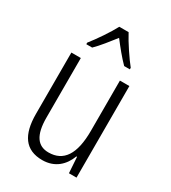

<svg xmlns="http://www.w3.org/2000/svg" viewBox="-189 -861 859 966"><g transform="rotate(30 240.5 -377.5)"><path d="M268 -765H214C191 -721 146 -655 114 -615V-606H148C177 -634 212 -679 241 -716C270 -678 304 -636 334 -606H367V-615C340 -648 292 -719 268 -765ZM407 -532H352V-240C352 -104 308 -39 221 -39C158 -39 125 -84 125 -186V-532H70V-176C70 -55 114 10 213 10C287 10 332 -35 353 -92H357L363 0H407Z"/></g></svg>

Font: Noto Sans Kannada Condensed Light
Style: Regular
Weight: 300
Width: 3
Designer: Jelle Bosma - Monotype Design Team
Foundry: Monotype Imaging Inc.
Version: Version 2.005